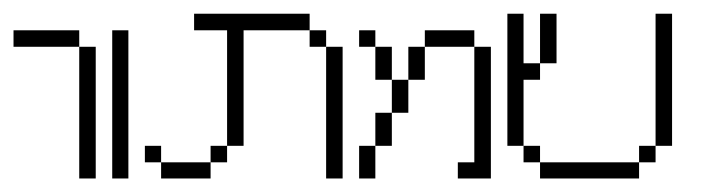

<svg xmlns="http://www.w3.org/2000/svg" viewBox="-20 -264 1039 284"><path d="M97.2 0V-194.8H121.6V0ZM0 -194.8V-219.2H97.2V-194.8Z M146 0V-219.2H169.9V0Z M218.3 0V-23.9H291.5V0ZM194.3 -23.9V-48.3H218.3V-23.9ZM291.5 -23.9V-48.3H315.9V-23.9ZM462.4 0V-194.8H486.8V0ZM438 -194.8V-219.2H462.4V-194.8ZM315.9 -48.3V-219.2H267.1V-243.7H438V-219.2H340.3V-48.3Z M511.2 0V-48.3H535.2V0ZM535.2 -48.3V-97.2H559.6V-48.3ZM559.6 -97.2V-146H584V-97.2ZM535.2 -146V-194.8H559.6V-146ZM584 -146V-194.8H608.4V-146ZM657.2 0V-23.9H681.6V-194.8H706.1V0ZM511.2 -194.8V-219.2H535.2V-194.8ZM608.4 -194.8V-219.2H681.6V-194.8Z M778.8 0V-23.9H925.3V0ZM754.4 -23.9V-48.3H778.8V-23.9ZM925.3 -23.9V-48.3H949.7V-23.9ZM730.5 -48.3V-243.7H754.4V-170.4H778.8V-146H754.4V-48.3ZM778.8 -170.4V-243.7H803.2V-170.4ZM949.7 -48.3V-243.7H974.1V-48.3Z"/></svg>

Font: FS Mondwest Regular
Style: Regular
Weight: 400
Designer: NZWStudios2024
Foundry: https://fontstruct.com
Version: Version 1.0